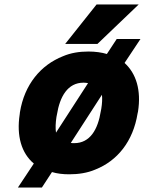

<svg xmlns="http://www.w3.org/2000/svg" viewBox="-20 -768 647 857"><path d="M68 -258C53 -161 76 -84 131 -38L60 69H167L212 0C235 7 261 10 289 10C330 10 370 4 405 -11C504 -50 574 -137 594 -261L596 -270C611 -365 588 -440 536 -487L607 -594H501L457 -527C434 -534 405 -538 375 -538C334 -538 296 -532 261 -517C162 -478 89 -391 69 -267ZM271 -572H415L599 -748H411ZM232 -246 234 -256C247 -337 282 -399 353 -399C360 -399 366 -398 373 -397L230 -176C227 -195 228 -220 232 -246ZM296 -130 435 -345C437 -328 436 -306 432 -282L430 -272C417 -190 382 -129 311 -129C305 -129 302 -129 296 -130Z"/></svg>

Font: Asimov Pro
Style: UltObl
Weight: 900
Designer: Google
Version: Version 2.000980; 2014